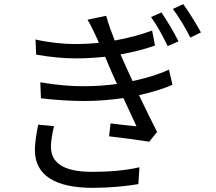

<svg xmlns="http://www.w3.org/2000/svg" viewBox="-20 -860 1040 924"><path d="M164 -260C157 -225 148 -179 148 -137C148 -14 250 44 426 44C507 44 588 36 646 26L651 -55C582 -39 503 -33 423 -33C283 -33 225 -78 225 -154C225 -179 232 -222 240 -253ZM793 -525C756 -507 695 -486 618 -470C598 -512 582 -549 572 -571L560 -598C625 -610 682 -625 726 -641L712 -713C661 -694 600 -677 532 -665C516 -706 501 -747 491 -784L401 -765C414 -744 425 -722 439 -692C445 -680 450 -668 456 -654C418 -650 378 -648 337 -648C289 -648 215 -655 151 -670L154 -597C223 -585 289 -579 344 -579C393 -579 441 -582 486 -587L501 -551C511 -526 526 -493 543 -456C493 -449 439 -445 381 -445C329 -445 260 -449 174 -464L177 -387C262 -377 330 -374 387 -374C455 -374 518 -380 574 -388C597 -338 620 -289 637 -252C607 -255 560 -260 512 -266L505 -204C568 -197 648 -186 698 -178L736 -225C710 -275 679 -340 649 -402C721 -418 777 -437 810 -452ZM707 -778C737 -736 764 -686 787 -638L839 -661C817 -706 780 -766 757 -800ZM812 -817C843 -775 872 -727 896 -679L947 -704C924 -747 886 -807 862 -840Z"/></svg>

Font: Noto Sans Japanese Regular
Style: Regular
Weight: 400
Designer: Ryoko NISHIZUKA (kana & ideographs); Paul D. Hunt (Latin, Greek & Cyrillic); Wenlong ZHANG (bopomofo); Sandoll Communica
Foundry: Adobe Systems Incorporated
Version: Version 1.000;PS 1;hotconv 1.0.78;makeotf.lib2.5.61930